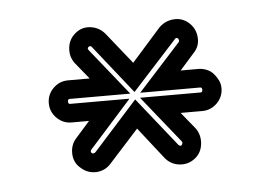

<svg xmlns="http://www.w3.org/2000/svg" viewBox="-31 -833 435 309"><g transform="rotate(-5 186.5 -679.0)"><path d="M112 -562Q99 -562 89 -571Q78 -580 77.5 -594.5Q77 -609 86 -619L109 -645H81Q67 -645 57 -655Q47 -665 47 -679Q47 -693 57 -703Q67 -713 81 -713H116L94 -740Q86 -751 87.5 -765Q89 -779 100 -788Q111 -797 125 -795Q139 -793 148 -782L188 -732L235 -785Q245 -795 259 -796Q273 -797 283.5 -787.5Q294 -778 295 -763.5Q296 -749 286 -739L263 -713H292Q298 -713 304.5 -710.5Q311 -708 315.5 -703Q320 -698 323 -692Q326 -686 326 -679Q326 -665 316 -655Q306 -645 292 -645H257L279 -618Q287 -607 285.5 -592.5Q284 -578 273 -569.5Q262 -561 248 -562.5Q234 -564 225 -575L185 -626L137 -573Q128 -563 114 -562Q113 -562 112 -562ZM81 -683Q78 -683 78 -679Q78 -675 81 -675H177L109 -599Q106 -596 109 -593Q110 -592 112 -592.5Q114 -593 115 -594L186 -673L249 -594Q250 -593 251.5 -592.5Q253 -592 254 -593Q255 -594 255.5 -596Q256 -598 255 -599L194 -675H292Q295 -675 295 -679Q295 -683 292 -683H195L264 -759Q265 -760 264.5 -762Q264 -764 263 -765Q260 -767 258 -764L186 -685L124 -763Q122 -766 119 -764Q116 -762 118 -759L179 -683Z"/></g></svg>

Font: Soda Fountain
Style: Inline
Weight: 400
Version: Version 1.0